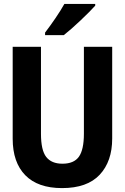

<svg xmlns="http://www.w3.org/2000/svg" viewBox="-20 -954 640 984"><path d="M307 -774Q344 -803 393.5 -850Q443 -897 468 -925V-934H310Q291 -900 264 -860.5Q237 -821 211 -787V-774ZM555 -244V-714H410V-269Q410 -187 384.5 -151Q359 -115 300 -115Q244 -115 217 -149.5Q190 -184 190 -268V-714H45V-243Q45 -122 109.5 -56Q174 10 298 10Q427 10 491 -58.5Q555 -127 555 -244Z"/></svg>

Font: Noto Sans Mono UI
Style: Bold
Weight: 700
Designer: Monotype Design team
Foundry: Monotype Imaging Inc.
Version: 1.000